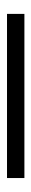

<svg xmlns="http://www.w3.org/2000/svg" viewBox="210 -190 90 550"><g transform="rotate(-90 255.0 85.0)"><path d="M490.2 60.1V109.9H20V60.1Z"/></g></svg>

Font: Sporting Grotesque
Style: Regular
Weight: 400
Designer: Lucas LE BIHAN
Foundry: Lucas LE BIHAN
Version: Version 2.001;PS 2.1;hotconv 1.0.88;makeotf.lib2.5.647800